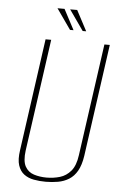

<svg xmlns="http://www.w3.org/2000/svg" viewBox="-53 -765 524 816"><g transform="rotate(5 209.0 -357.5)"><path d="M173 12Q146 12 122 7.5Q98 3 80.5 -10Q63 -23 55 -47.5Q47 -72 53 -112L120 -591H144L77 -113Q71 -68 83.5 -45Q96 -22 121 -14Q146 -6 175 -6Q205 -6 232 -14Q259 -22 278.5 -45Q298 -68 304 -113L371 -591H394L327 -112Q321 -72 307 -47.5Q293 -23 272 -10Q251 3 225.5 7.5Q200 12 173 12ZM289 -640H274L213 -727H243ZM235 -640H220L159 -727H189Z"/></g></svg>

Font: Alumni Sans Thin
Style: Italic
Weight: 100
Italic angle: -8°
Designer: Robert E. Leuschke
Foundry: Robert E. Leuschke
Version: Version 1.016